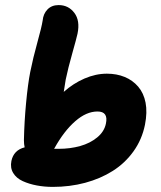

<svg xmlns="http://www.w3.org/2000/svg" viewBox="-20 -751 632 756"><path d="M188 -15.1Q154.8 -15.1 124.8 -20.8Q94.7 -26.4 69.6 -37.8Q44.4 -49.3 32 -69.8Q19.5 -90.3 24.9 -117.2Q33.7 -159.7 77.1 -170.9Q74.2 -182.6 74.2 -199.2Q75.7 -272.5 82.8 -346.7Q89.8 -420.9 99.1 -467.8Q110.4 -523.9 127.2 -584.2Q144 -644.5 147.9 -669.9Q150.4 -696.8 167 -713.9Q183.6 -731 210.9 -731Q249.5 -731 272.7 -700.4Q295.9 -669.9 285.2 -618.2Q281.2 -599.6 264.6 -541Q248 -482.4 238.8 -438Q231.4 -391.6 231 -389.2Q268.1 -422.4 312.5 -441.7Q356.9 -460.9 400.9 -460.9Q439.5 -460.9 470.9 -448Q502.4 -435.1 524.2 -409.7Q545.9 -384.3 553.2 -346.7Q560.5 -309.1 550.8 -259.8Q539.1 -201.7 505.6 -155Q472.2 -108.4 423.8 -77.9Q375.5 -47.4 315.2 -31.2Q254.9 -15.1 188 -15.1ZM194.8 -168Q194.3 -167.5 193.8 -166.5Q193.4 -165.5 192.9 -165H210.9Q256.3 -165 295.7 -176Q335 -187 362.8 -210Q390.6 -232.9 397 -264.2Q407.2 -312 363.8 -312Q319.8 -312 275.9 -273.4Q231.9 -234.9 194.8 -168Z"/></svg>

Font: Shantell Sans Irregular Bouncy
Style: Bold Italic
Weight: 700
Italic angle: -11.31°
Designer: Stephen Nixon, Anya Danilova, Shantell Martin
Foundry: Arrow Type
Version: Version 1.006;[9816181b4]